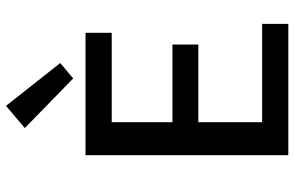

<svg xmlns="http://www.w3.org/2000/svg" viewBox="-186 -770 956 623"><g transform="rotate(-90 291.5 -458.0)"><path d="M349 -698 188 -855 260 -916 399 -740ZM526 -85V0H100V-658H497V-573H207V-376H459V-292H207V-85Z"/></g></svg>

Font: Ysabeau SC Semibold
Style: Regular
Weight: 600
Designer: Christian Thalmann (Catharsis Fonts)
Version: Version 0.003